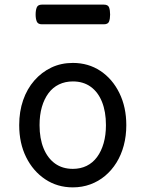

<svg xmlns="http://www.w3.org/2000/svg" viewBox="-20 -791 629 830"><path d="M295 19Q228 19 175.5 -16Q123 -51 93 -111.5Q63 -172 63 -250Q63 -309 80 -358Q97 -407 128.5 -443Q160 -479 202 -499Q244 -519 295 -519Q362 -519 414 -484.5Q466 -450 496 -389Q526 -328 526 -250Q526 -203 515 -162Q504 -121 483.5 -88Q463 -55 434.5 -31Q406 -7 370.5 6Q335 19 295 19ZM295 -61Q328 -61 354.5 -74Q381 -87 399.5 -112Q418 -137 428 -172Q438 -207 438 -250Q438 -308 421 -350.5Q404 -393 372 -416Q340 -439 295 -439Q262 -439 235 -426Q208 -413 189.5 -388Q171 -363 161 -328.5Q151 -294 151 -250Q151 -192 168.5 -149.5Q186 -107 218 -84Q250 -61 295 -61ZM161 -686Q144 -686 139 -698Q134 -710 134 -728Q134 -747 139 -759Q144 -771 161 -771H429Q447 -771 451.5 -759Q456 -747 456 -728Q456 -710 451.5 -698Q447 -686 429 -686Z"/></svg>

Font: Playwrite PL
Style: Regular
Weight: 400
Designer: Veronika Burian, José Scaglione
Foundry: TypeTogether
Version: Version 1.002